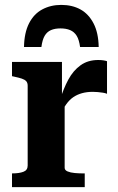

<svg xmlns="http://www.w3.org/2000/svg" viewBox="-20 -764 480 784"><path d="M230 -744Q187 -744 152.5 -725.5Q118 -707 98.5 -668.5Q79 -630 78 -572H149Q153 -602 162.5 -618Q172 -634 188 -641Q204 -648 227 -648Q250 -648 266.5 -641Q283 -634 293 -618Q303 -602 307 -572H383Q382 -630 362 -668.5Q342 -707 308.5 -725.5Q275 -744 230 -744ZM417 -514V-381Q410 -384 400 -385.5Q390 -387 379.5 -388Q369 -389 359 -389Q335 -389 315 -383.5Q295 -378 279 -367Q263 -356 250 -337.5Q237 -319 225 -293L224 -353Q239 -402 259 -439Q279 -476 309 -497.5Q339 -519 381 -519Q393 -519 402.5 -517.5Q412 -516 417 -514ZM29 0V-56H31Q58 -56 75.5 -62.5Q93 -69 93 -88V-414Q93 -426 87 -432.5Q81 -439 69 -443Q57 -447 38 -451L29 -453V-511H233V-354L244 -365V-79Q244 -69 256 -64Q268 -59 285 -57.5Q302 -56 315 -56H326V0Z"/></svg>

Font: Roboto Serif 28pt SemiBold
Style: Regular
Weight: 600
Designer: Greg Gazdowicz
Foundry: Commercial Type
Version: Version 1.008